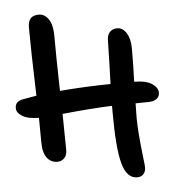

<svg xmlns="http://www.w3.org/2000/svg" viewBox="-56 -835 834 923"><g transform="rotate(-5 361.0 -373.0)"><path d="M192.9 -70.8Q161.6 -70.8 142.6 -96.4Q123.5 -122.1 124 -175.8Q124 -252.9 123 -289.1Q70.8 -289.1 43.5 -305.7Q16.1 -322.3 16.1 -345.2Q16.1 -377.9 55.2 -384.8Q111.8 -395 120.1 -396Q112.8 -627.9 112.8 -724.1Q112.8 -755.4 125.5 -769.3Q138.2 -783.2 166 -783.2Q193.4 -783.2 212.2 -755.6Q231 -728 231 -675.8Q231 -577.1 234.9 -409.2Q356.4 -419.4 480 -420.9Q481 -454.1 483.4 -528.1Q485.8 -602.1 485.8 -629.9Q485.8 -657.2 499.3 -671.1Q512.7 -685.1 535.2 -685.1Q561.5 -685.1 579.3 -657Q597.2 -628.9 597.2 -581.1Q597.2 -502.9 594.2 -421.9Q653.3 -421.4 680.7 -402.1Q708 -382.8 708 -359.9Q708 -340.3 693.4 -329.6Q678.7 -318.8 651.9 -318.8Q610.8 -318.8 591.8 -317.9Q590.8 -292 590.8 -245.1Q590.8 -225.6 592 -204.8Q593.3 -184.1 594.2 -168.9Q595.2 -153.8 597.7 -130.1Q600.1 -106.4 601.3 -94.7Q602.5 -83 605.7 -55.4Q608.9 -27.8 609.9 -18.1Q612.8 8.3 601.3 22.7Q589.8 37.1 568.8 37.1Q519 37.1 498.5 -36.6Q478 -110.4 478 -284.2V-315.9Q375.5 -312 237.8 -297.9Q240.2 -149.9 240.2 -123Q240.2 -99.1 227.1 -85Q213.9 -70.8 192.9 -70.8Z"/></g></svg>

Font: Shantell Sans Irregular Bouncy
Style: Regular
Weight: 500
Designer: Stephen Nixon, Anya Danilova, Shantell Martin
Foundry: Arrow Type
Version: Version 1.006;[9816181b4]